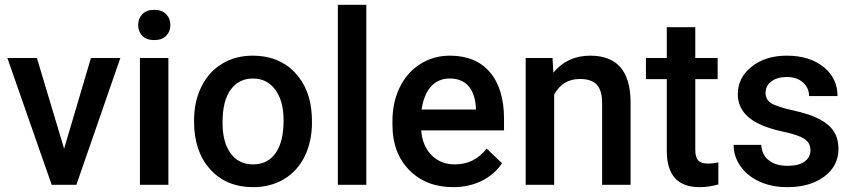

<svg xmlns="http://www.w3.org/2000/svg" viewBox="-20 -770 3556 800"><path d="M247.1 -150.4 358.9 -528.3H481.4L298.3 0H195.3L10.7 -528.3H133.8Z M681.6 0H563V-528.3H681.6ZM555.7 -665.5Q555.7 -692.9 573 -710.9Q590.3 -729 622.6 -729Q654.8 -729 672.4 -710.9Q689.9 -692.9 689.9 -665.5Q689.9 -638.7 672.4 -620.8Q654.8 -603 622.6 -603Q590.3 -603 573 -620.8Q555.7 -638.7 555.7 -665.5Z M788.6 -269Q788.6 -346.7 819.3 -408.9Q850.1 -471.2 905.8 -504.6Q961.4 -538.1 1033.7 -538.1Q1140.6 -538.1 1207.3 -469.2Q1273.9 -400.4 1279.3 -286.6L1279.8 -258.8Q1279.8 -180.7 1249.8 -119.1Q1219.7 -57.6 1163.8 -23.9Q1107.9 9.8 1034.7 9.8Q922.9 9.8 855.7 -64.7Q788.6 -139.2 788.6 -263.2ZM907.2 -258.8Q907.2 -177.2 940.9 -131.1Q974.6 -85 1034.7 -85Q1094.7 -85 1128.2 -131.8Q1161.6 -178.7 1161.6 -269Q1161.6 -349.1 1127.2 -396Q1092.8 -442.9 1033.7 -442.9Q975.6 -442.9 941.4 -396.7Q907.2 -350.6 907.2 -258.8Z M1506.3 0H1387.7V-750H1506.3Z M1868.2 9.8Q1755.4 9.8 1685.3 -61.3Q1615.2 -132.3 1615.2 -250.5V-265.1Q1615.2 -344.2 1645.8 -406.5Q1676.3 -468.8 1731.4 -503.4Q1786.6 -538.1 1854.5 -538.1Q1962.4 -538.1 2021.2 -469.2Q2080.1 -400.4 2080.1 -274.4V-226.6H1734.9Q1740.2 -161.1 1778.6 -123Q1816.9 -85 1875 -85Q1956.5 -85 2007.8 -150.9L2071.8 -89.8Q2040 -42.5 1987.1 -16.4Q1934.1 9.8 1868.2 9.8ZM1854 -442.9Q1805.2 -442.9 1775.1 -408.7Q1745.1 -374.5 1736.8 -313.5H1962.9V-322.3Q1959 -381.8 1931.2 -412.4Q1903.3 -442.9 1854 -442.9Z M2282.2 -528.3 2285.6 -467.3Q2344.2 -538.1 2439.5 -538.1Q2604.5 -538.1 2607.4 -349.1V0H2488.8V-342.3Q2488.8 -392.6 2467 -416.7Q2445.3 -440.9 2396 -440.9Q2324.2 -440.9 2289.1 -376V0H2170.4V-528.3Z M2877 -656.7V-528.3H2970.2V-440.4H2877V-145.5Q2877 -115.2 2888.9 -101.8Q2900.9 -88.4 2931.6 -88.4Q2952.1 -88.4 2973.1 -93.3V-1.5Q2932.6 9.8 2895 9.8Q2758.3 9.8 2758.3 -141.1V-440.4H2671.4V-528.3H2758.3V-656.7Z M3356.9 -143.6Q3356.9 -175.3 3330.8 -191.9Q3304.7 -208.5 3244.1 -221.2Q3183.6 -233.9 3143.1 -253.4Q3054.2 -296.4 3054.2 -377.9Q3054.2 -446.3 3111.8 -492.2Q3169.4 -538.1 3258.3 -538.1Q3353 -538.1 3411.4 -491.2Q3469.7 -444.3 3469.7 -369.6H3351.1Q3351.1 -403.8 3325.7 -426.5Q3300.3 -449.2 3258.3 -449.2Q3219.2 -449.2 3194.6 -431.2Q3169.9 -413.1 3169.9 -382.8Q3169.9 -355.5 3192.9 -340.3Q3215.8 -325.2 3285.6 -309.8Q3355.5 -294.4 3395.3 -273.2Q3435.1 -252 3454.3 -222.2Q3473.6 -192.4 3473.6 -149.9Q3473.6 -78.6 3414.6 -34.4Q3355.5 9.8 3259.8 9.8Q3194.8 9.8 3144 -13.7Q3093.3 -37.1 3064.9 -78.1Q3036.6 -119.1 3036.6 -166.5H3151.9Q3154.3 -124.5 3183.6 -101.8Q3212.9 -79.1 3261.2 -79.1Q3308.1 -79.1 3332.5 -96.9Q3356.9 -114.7 3356.9 -143.6Z"/></svg>

Font: Shabnam Medium FD
Style: Medium-FD
Weight: 500
Foundry: DejaVu fonts team - Redesigned by Saber Rastikerdar - Based on Vazir font
Version: Version 5.0.0